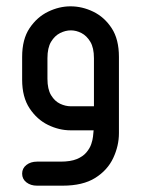

<svg xmlns="http://www.w3.org/2000/svg" viewBox="-20 -412 450 607"><path d="M276 0H203Q167 0 132 -17Q97 -34 73.5 -69.5Q50 -105 50 -160V-232Q50 -288 73.5 -323Q97 -358 132 -375Q167 -392 203 -392Q240 -392 275 -375Q310 -358 333 -323Q356 -288 356 -232V9Q356 49 338 87.5Q320 126 281 150.5Q242 175 178 175H97Q77 175 63.5 164.5Q50 154 50 137Q50 120 63.5 109.5Q77 99 97 99H171Q203 99 222.5 91Q242 83 253 70Q264 57 268.5 43.5Q273 30 274 20ZM277 -76V-228Q277 -261 265.5 -280Q254 -299 237.5 -307.5Q221 -316 204 -316Q187 -316 170 -307.5Q153 -299 141.5 -280Q130 -261 130 -228V-163Q130 -130 141.5 -111Q153 -92 170 -84Q187 -76 204 -76Z"/></svg>

Font: Beiruti Medium
Style: Regular
Weight: 500
Designer: Arlette Boutros
Foundry: Boutros
Version: Version 1.41